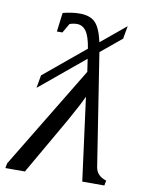

<svg xmlns="http://www.w3.org/2000/svg" viewBox="-105 -762 620 819"><g transform="rotate(10 205.0 -352.0)"><path d="M284.7 -556.6 360.4 -71.8Q366.7 -34.2 408.2 -22L404.3 0H308.6L261.2 -359.4Q245.1 -323.2 203.1 -248.5L60.1 0H-24.4L-20.5 -21L248.5 -464.8L240.2 -520L46.9 -359.9L56.6 -415.5L233.9 -562.5Q225.6 -614.7 210 -636.5Q194.3 -658.2 170.4 -658.2Q153.3 -658.2 138.2 -652.3L114.7 -611.8H90.8L101.1 -693.8Q139.6 -704.1 174.3 -704.1Q218.8 -704.1 241.5 -681.2Q264.2 -658.2 277.3 -598.1L384.3 -686.5L374.5 -630.9Z"/></g></svg>

Font: Liberation Serif
Style: Italic
Weight: 400
Italic angle: -16.333°
Designer: Steve Matteson
Foundry: Ascender Corporation
Version: Version 2.1.5